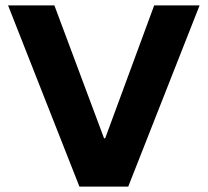

<svg xmlns="http://www.w3.org/2000/svg" viewBox="-20 -695 773 715"><path d="M275.8 0 10 -675H182.5L367.5 -180H371.7L554.2 -675H723.3L457.5 0Z"/></svg>

Font: Funnel Display Light ExtraBold
Style: Regular
Weight: 800
Version: Version 1.000